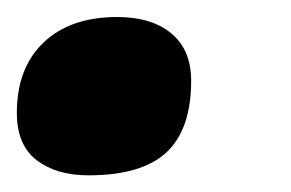

<svg xmlns="http://www.w3.org/2000/svg" viewBox="-20 -196 346 228"><path d="M0 -62Q0 -115.2 31.7 -145.5Q63.5 -175.8 119.1 -175.8Q160.2 -175.8 183.6 -156.2Q207 -136.7 207 -100.1Q207 -42.5 177.7 -15.1Q148.4 12.2 85 12.2Q46.9 12.2 23.4 -5.9Q0 -23.9 0 -62Z"/></svg>

Font: Open Sans Extrabold
Style: Italic
Weight: 800
Italic angle: -12°
Foundry: Ascender Corporation
Version: Version 1.10